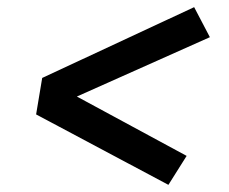

<svg xmlns="http://www.w3.org/2000/svg" viewBox="-20 -609 640 537"><path d="M451 -92 143 -256 81 -289 98 -391 523 -589 567 -505 195 -339 502 -173Z"/></svg>

Font: Iosevka Curly Slab SmBdEx
Style: Italic
Weight: 600
Width: 7
Italic angle: -9°
Monospace: yes
Designer: Belleve Invis
Foundry: Belleve Invis
Version: Version 11.1.0; ttfautohint (v1.8.3)